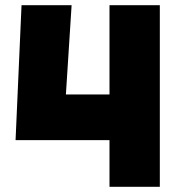

<svg xmlns="http://www.w3.org/2000/svg" viewBox="-20 -720 680 740"><path d="M40 -180 63 -700H256L234 -356H402V-700H596V0H402V-180Z"/></svg>

Font: Tektur ExtraBold
Style: Regular
Weight: 800
Designer: Adam Jagosz
Foundry: Adam Jagosz
Version: Version 1.005;gftools[0.9.30]